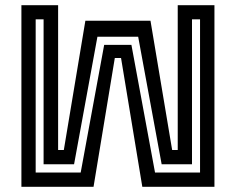

<svg xmlns="http://www.w3.org/2000/svg" viewBox="-20 -720 909 740"><path d="M62.5 -700H204V-142H226L309 -640H560L643.5 -142H665V-700H806.5V0H528.5L446.5 -496.5H422.5L340.5 0H62.5ZM117.5 -645.5V-55H291L381.5 -547H486.5L577.5 -55H751V-645.5H720V-87H603L512.5 -578.5H355.5L265.5 -87H148V-645.5Z"/></svg>

Font: Tourney SemiBold
Style: Regular
Weight: 600
Version: Version 1.015